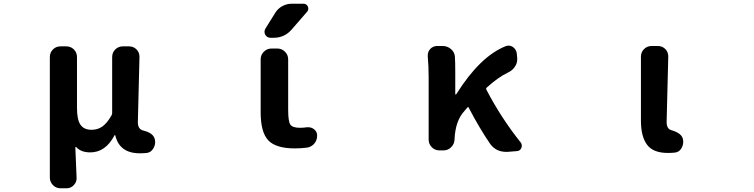

<svg xmlns="http://www.w3.org/2000/svg" viewBox="-20 -806 4040 1029"><path d="M304.7 203.1Q280.3 203.1 263.7 186Q247.1 168.9 247.1 145.5V-500Q247.1 -524.4 263.7 -541Q280.3 -557.6 304.7 -557.6H335Q359.4 -557.6 376 -541Q392.6 -524.4 392.6 -500V-227.5Q392.6 -165 411.1 -137.7Q429.7 -110.4 470.7 -110.4Q502.9 -110.4 527.8 -127.4Q552.7 -144.5 577.1 -186.5Q581.1 -193.4 581.1 -200.2V-500Q581.1 -524.4 597.7 -541Q614.3 -557.6 638.7 -557.6H670.9Q695.3 -557.6 711.9 -541Q727.5 -524.4 727.5 -502L718.8 -150.4Q718.8 -113.3 748 -106.4Q804.7 -92.8 810.5 -55.7Q811.5 -49.8 811.5 -43.9Q811.5 -26.4 801.8 -10.7Q790 10.7 766.6 13.7Q750 15.6 729.5 15.6Q620.1 15.6 597.7 -81.1Q596.7 -82 595.2 -82Q593.8 -82 593.8 -81.1Q545.9 10.7 463.9 10.7Q414.1 10.7 388.7 -17.6Q387.7 -18.6 385.7 -18.1Q383.8 -17.6 383.8 -15.6L390.6 149.4Q390.6 169.9 376 185.5Q360.4 203.1 336.9 203.1Z M1455.1 -737.3Q1468.8 -759.8 1492.7 -772.9Q1516.6 -786.1 1543 -786.1H1606.4Q1623 -786.1 1629.9 -771Q1636.7 -755.9 1626 -743.2L1542 -646.5Q1503.9 -603.5 1446.3 -603.5H1429.7Q1411.1 -603.5 1401.4 -620.1Q1397.5 -627.9 1397.5 -635.7Q1397.5 -644.5 1402.3 -652.3ZM1524.4 -217.8Q1524.4 -155.3 1536.1 -138.2Q1547.9 -121.1 1587.9 -121.1Q1606.4 -121.1 1625 -124Q1628.9 -124 1632.8 -124Q1649.4 -124 1663.1 -113.3Q1679.7 -100.6 1679.7 -80.1Q1679.7 -63.5 1672.9 -49.3Q1666 -35.2 1652.8 -25.9Q1639.6 -16.6 1624 -14.6Q1591.8 -10.7 1559.6 -10.7Q1459 -10.7 1418 -53.7Q1377 -96.7 1377 -204.1V-488.3Q1377 -511.7 1394 -528.8Q1411.1 -545.9 1434.6 -545.9H1466.8Q1490.2 -545.9 1507.3 -528.8Q1524.4 -511.7 1524.4 -488.3Z M2769.5 -43.9Q2776.4 -35.2 2776.4 -25.4Q2776.4 -19.5 2774.4 -13.7Q2767.6 2.9 2750 3.9L2700.2 7.8Q2695.3 7.8 2691.4 7.8Q2668.9 7.8 2647.5 -1Q2623 -12.7 2607.4 -34.2Q2549.8 -118.2 2492.2 -228.5Q2489.3 -235.4 2484.4 -229.5L2469.7 -211.9Q2419.9 -159.2 2416 -57.6Q2415 -34.2 2397.9 -17.1Q2380.9 0 2357.4 0H2335Q2310.5 0 2293.9 -17.1Q2277.3 -34.2 2277.3 -57.6V-392.6Q2277.3 -452.1 2272.5 -502.9Q2272.5 -505.9 2272.5 -508.8Q2272.5 -528.3 2285.2 -543Q2300.8 -559.6 2323.2 -559.6H2351.6Q2377 -559.6 2396.5 -543.5Q2416 -527.3 2418 -502.9Q2419.9 -470.7 2419.9 -422.9V-301.8Q2419.9 -299.8 2421.9 -299.8Q2423.8 -299.8 2425.8 -301.8Q2552.7 -503.9 2690.4 -558.6Q2698.2 -561.5 2706.1 -561.5Q2717.8 -561.5 2729.5 -553.7Q2748 -540 2750 -516.6L2752 -493.2Q2752 -490.2 2752 -487.3Q2752 -466.8 2739.3 -448.2Q2725.6 -427.7 2702.1 -417Q2650.4 -392.6 2588.9 -336.9Q2583 -332 2586.9 -325.2Q2665 -174.8 2769.5 -43.9Z M3559.6 13.7Q3480.5 13.7 3447.8 -30.3Q3415 -74.2 3415 -159.2V-502Q3415 -526.4 3431.6 -543Q3448.2 -559.6 3472.7 -559.6H3504.9Q3529.3 -559.6 3545.9 -543Q3561.5 -526.4 3561.5 -503.9L3552.7 -152.3Q3552.7 -115.2 3578.1 -108.4Q3635.7 -91.8 3640.6 -57.6Q3641.6 -51.8 3641.6 -45.9Q3641.6 -28.3 3632.8 -12.7Q3621.1 8.8 3597.7 11.7Q3581.1 13.7 3559.6 13.7Z"/></svg>

Font: Gen Jyuu Gothic Monospace Bold
Style: Bold
Weight: 700
Designer: [Source Han Sans]
Ryoko NISHIZUKA  (kana & ideographs); Paul D. Hunt (Latin, Greek & Cyrillic); Wenlong ZHANG  (bopomofo
Version: Version 1.002.20150607